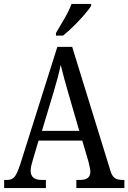

<svg xmlns="http://www.w3.org/2000/svg" viewBox="-20 -951 649 971"><path d="M1 0V-41H16Q40 -41 53 -56Q66 -71 82 -119L270 -714H345L538 -89Q546 -61 560 -51Q574 -41 600 -41H609V0H366V-41H386Q437 -41 437 -83Q437 -92 433.5 -106.5Q430 -121 427 -135L396 -240H175L146 -142Q142 -130 138.5 -114.5Q135 -99 135 -88Q135 -41 190 -41H212V0ZM192 -289H381L327 -475Q314 -520 304 -556.5Q294 -593 287 -623Q281 -593 272 -559Q263 -525 251 -485ZM263 -784Q284 -819 306.5 -858Q329 -897 342 -931H441V-921Q430 -904 406 -876Q382 -848 353 -819.5Q324 -791 299 -771H263Z"/></svg>

Font: Noto Serif Tamil Condensed
Style: Regular
Weight: 400
Width: 3
Designer: Indian Type Foundry, Tom Grace, and the Monotype Design Team
Foundry: Monotype Imaging Inc.
Version: Version 2.004; ttfautohint (v1.8.4.7-5d5b)